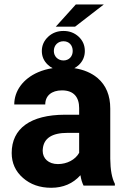

<svg xmlns="http://www.w3.org/2000/svg" viewBox="-20 -845 576 874"><path d="M233.9 -723.6H321.8L452.6 -824.7H325.2ZM502.9 0V-8.3C489.3 -34.2 482.4 -71.8 481.9 -122.1V-351.1C481.9 -410.2 462.9 -456.5 424.8 -489.3C396.5 -513.2 360.8 -528.3 318.4 -534.7C325.7 -538.6 332.5 -543.5 338.9 -549.3C356.9 -566.4 366.2 -587.9 366.2 -612.8C366.2 -638.7 356.9 -660.2 338.4 -677.7C319.3 -695.3 296.4 -704.1 269 -704.1C241.2 -704.1 218.3 -695.3 199.2 -677.7C180.2 -659.7 170.4 -638.2 170.4 -612.8C170.4 -587.9 179.7 -566.9 198.2 -549.8C204.6 -543.5 211.9 -538.6 219.7 -534.7C195.8 -531.2 173.8 -524.9 153.3 -516.1C84.5 -486.3 44.9 -430.7 44.9 -369.6H186C186 -409.2 214.8 -433.6 262.2 -433.6C316.4 -433.6 340.3 -401.9 340.3 -353V-322.8H275.4C118.7 -322.3 33.2 -260.3 33.2 -148.4C33.2 -103 50.3 -64.9 84.5 -35.2C118.2 -5.4 161.1 9.8 212.9 9.8C267.6 9.8 312 -9.3 346.2 -47.4C349.1 -28.3 354 -12.7 360.4 0ZM225.1 -612.8C225.1 -639.6 244.1 -657.2 269 -657.2C293.9 -657.2 311 -639.6 311 -612.8C311 -587.9 293.9 -569.8 269 -569.8C244.1 -569.8 225.1 -587.9 225.1 -612.8ZM243.7 -98.1C200.7 -98.1 174.3 -123.5 174.3 -158.7L174.8 -167C179.2 -215.8 216.8 -240.2 287.6 -240.2H340.3V-149.4C323.2 -118.2 285.2 -98.1 243.7 -98.1Z"/></svg>

Font: Roboto
Style: Bold
Weight: 700
Designer: Google
Version: Version 2.137; 2017